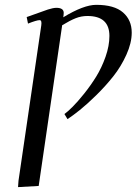

<svg xmlns="http://www.w3.org/2000/svg" viewBox="-20 -476 570 790"><path d="M54.2 293.9 56.2 267.1 149.9 -372.1Q152.8 -393.1 143.1 -393.1Q130.9 -393.1 95.2 -378.9L89.8 -405.8Q155.3 -429.7 177 -436.8Q198.7 -443.8 211.9 -443.8Q242.2 -443.8 242.2 -422.9Q242.2 -416 241.2 -410.2L240.2 -404.8Q324.2 -456.1 376 -456.1Q450.2 -456.1 486.1 -424.8Q522 -393.6 522 -341.8Q522 -299.3 500 -250.7Q478 -202.1 446.5 -162.4Q415 -122.6 376.5 -84.7Q337.9 -46.9 308.6 -23.4Q279.3 0 257.8 14.2L245.1 -6.8Q258.3 -16.1 278.8 -36.6Q299.3 -57.1 326.2 -90.6Q353 -124 375.7 -160.6Q398.4 -197.3 414.3 -242.4Q430.2 -287.6 430.2 -328.1Q430.2 -410.2 339.8 -410.2Q314.5 -410.2 291.5 -401.1Q268.6 -392.1 235.8 -372.1L139.2 289.1Z"/></svg>

Font: Dehuti
Style: Bold-Italic
Weight: 700
Version: Version 1.2